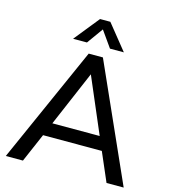

<svg xmlns="http://www.w3.org/2000/svg" viewBox="-132 -1032 1005 1136"><g transform="rotate(15 370.5 -463.5)"><path d="M627 0 551 -176H191L115 0H10L327 -712H414L732 0ZM226 -258H516L371 -597ZM300 -773H215L339 -927H402L526 -773H441L371 -872Z"/></g></svg>

Font: Muli SemiBold
Style: Regular
Weight: 600
Designer: Vernon Adams
Foundry: Vernon Adams
Version: Version 2.000